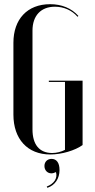

<svg xmlns="http://www.w3.org/2000/svg" viewBox="-20 -728 453 916"><path d="M44 -524V-181C44 -65 111 9 220 9C274 9 338 -10 374 -36V-343H213V-337H290V-13C273 -4 250 2 229 2C168 2 135 -38 135 -111V-582C135 -653 175 -696 242 -696C284 -696 323 -679 350 -648L354 -652C321 -689 274 -708 219 -708C110 -708 44 -636 44 -524ZM247 93C256 123 237 149 203 162L206 168C243 156 264 123 264 83C264 49 250 30 226 30C206 30 192 44 192 64C192 84 206 99 225 99C232 99 239 97 247 93Z"/></svg>

Font: Moniqa SemBd Display
Style: Regular
Weight: 600
Designer: Rajesh Rajput
Foundry: Rajesh Rajput
Version: Version 1.000